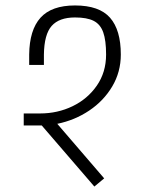

<svg xmlns="http://www.w3.org/2000/svg" viewBox="-20 -667 520 704"><path d="M190 -213 362 -13 326 17 133 -207H127H67V-251H127Q191 -251 246 -277.5Q301 -304 335 -353Q369 -402 369 -467Q369 -519 358.5 -548.5Q348 -578 323.5 -590.5Q299 -603 255 -603Q197 -603 169.5 -572Q142 -541 141 -467V-429H87V-467Q88 -557 128.5 -602Q169 -647 255 -647Q344 -647 383.5 -602Q423 -557 423 -467Q423 -403 391.5 -350Q360 -297 307 -261.5Q254 -226 190 -213Z"/></svg>

Font: Biryani UltraLight
Style: Regular
Weight: 250
Designer: Dan Reynolds and Mathieu Réguer
Foundry: Dan Reynolds and Mathieu Réguer
Version: Version 1.003; ttfautohint (v1.1) -l 5 -r 5 -G 72 -x 0 -D la